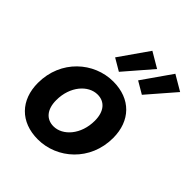

<svg xmlns="http://www.w3.org/2000/svg" viewBox="-217 -913 1058 1058"><g transform="rotate(45 312.0 -384.0)"><path d="M254.3 12C403.8 12 542.7 -108.5 542.7 -287.2C542.7 -420.4 459.5 -508.1 323.1 -508.1C173.4 -508.1 34.5 -387.6 34.5 -208.9C34.5 -75.7 117.7 12 254.3 12ZM264.4 -99.9C208.4 -99.9 173.1 -140.9 173.1 -213.2C173.1 -320.5 240.8 -396.2 312.8 -396.2C368.8 -396.2 404.1 -355.2 404.1 -282.9C404.1 -175.6 336.4 -99.9 264.4 -99.9ZM306.9 -567.4 445 -727.2 355.5 -779.9 236 -609 306.9 -567.4ZM486 -567.4 624.4 -727.2 534.6 -779.9 415.2 -609 486 -567.4Z"/></g></svg>

Font: Source Code Variable
Style: Italic
Weight: 400
Italic angle: -11°
Monospace: yes
Designer: Paul D. Hunt, Teo Tuominen
Foundry: Adobe Systems Incorporated
Version: Version 1.005;PS 1.0;hotconv 16.6.54;makeotf.lib2.5.65590